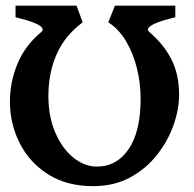

<svg xmlns="http://www.w3.org/2000/svg" viewBox="-20 -635 676 670"><path d="M591.8 -574.7Q591.8 -574.7 579.8 -571.8Q567.9 -568.8 551.3 -564Q534.7 -559.1 520 -552.5Q505.4 -545.9 498.8 -538.3Q492.2 -530.8 501.5 -522.9Q552.2 -479.5 578.6 -427Q605 -374.5 605 -304.2Q605 -254.4 585.7 -199Q566.4 -143.6 528.3 -95Q490.2 -46.4 434.3 -15.9Q378.4 14.6 305.2 14.6Q212.9 14.6 147.9 -26.6Q83 -67.9 48.8 -135.3Q14.6 -202.6 14.6 -281.2Q14.6 -348.1 40.8 -411.9Q66.9 -475.6 123.5 -522.9Q132.8 -530.8 126.7 -538.3Q120.6 -545.9 105.7 -552.5Q90.8 -559.1 74.5 -564Q58.1 -568.8 46.1 -571.8Q34.2 -574.7 34.2 -574.7V-615.2H247.1L268.6 -557.1Q206.5 -511.2 177.7 -445.8Q148.9 -380.4 148.9 -300.3Q148.9 -227.5 173.1 -171.9Q197.3 -116.2 236.1 -85Q274.9 -53.7 317.9 -53.7Q387.7 -53.7 429.2 -115Q470.7 -176.3 470.7 -290.5Q470.7 -344.2 457.8 -396.7Q444.8 -449.2 419.7 -491.5Q394.5 -533.7 357.9 -557.1L380.9 -615.2H591.8Z"/></svg>

Font: Gentium Book Plus
Style: Bold
Weight: 700
Designer: Victor Gaultney, Annie Olsen, Iska Routamaa, Becca Hirsbrunner
Foundry: SIL International
Version: Version 6.101